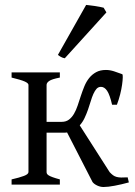

<svg xmlns="http://www.w3.org/2000/svg" viewBox="-20 -747 546 777"><path d="M222.2 -454.1V-433.1Q189.9 -426.8 179.2 -419.4Q168.5 -412.1 168.5 -403.3V-253.9H229.5Q247.1 -253.9 259 -262.9Q271 -272 279.5 -286.6Q288.1 -301.3 294.4 -320.3Q300.8 -339.4 307.1 -358.9Q313.5 -378.4 321.3 -397.5Q329.1 -416.5 340.8 -431.2Q352.5 -445.8 368.9 -454.8Q385.3 -463.9 408.7 -463.9Q424.8 -463.9 441.9 -458.3Q459 -452.6 474.6 -446.8Q477.1 -445.8 476.8 -434.1Q476.6 -422.4 474.1 -404.5Q471.7 -386.7 466.3 -365.2Q460.9 -343.8 453.1 -323.2H433.6Q424.3 -363.3 413.6 -379.4Q402.8 -395.5 388.7 -395.5Q377.9 -395.5 370.8 -387.7Q363.8 -379.9 357.9 -366.9Q352.1 -354 347.2 -337.4Q342.3 -320.8 336.2 -303.5Q330.1 -286.1 322.3 -269.5Q314.5 -252.9 302.7 -239.7L423.8 -50.3Q431.2 -42.5 437.5 -37.8Q443.8 -33.2 451.9 -31Q460 -28.8 470.5 -28.6Q481 -28.3 496.6 -29.3L501.5 -8.8Q471.2 -0.5 444.1 4.6Q417 9.8 398.9 9.8Q386.2 9.8 373.5 3.9Q360.8 -2 354.5 -10.3L251.5 -210.9Q247.6 -210.4 243.7 -210.2Q239.7 -210 235.8 -210H168.5V-50.8Q168.5 -46.9 170.2 -43.7Q171.9 -40.5 177.2 -37.1Q182.6 -33.7 193.4 -29.8Q204.1 -25.9 222.2 -21V0H26.9V-21Q59.1 -28.3 77.1 -35.2Q95.2 -42 95.2 -50.8V-403.3Q95.2 -410.6 79.3 -417.5Q63.5 -424.3 26.9 -433.1V-454.1ZM242.2 -511.2Q233.4 -512.7 226.6 -516.6Q219.7 -520.5 214.4 -524.9L328.6 -727.1Q334.5 -726.6 344 -725.3Q353.5 -724.1 364 -722.7Q374.5 -721.2 384.3 -719.2Q394 -717.3 399.4 -715.8L410.6 -696.8Z"/></svg>

Font: Gentium Plus Cyr
Style: Regular
Weight: 400
Designer: J. Victor Gaultney, Annie Olsen, Iska Routamaa, Becca Hirsbrunner
Foundry: SIL International
Version: Version 5.000